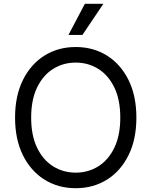

<svg xmlns="http://www.w3.org/2000/svg" viewBox="-20 -986 801 1016"><path d="M416.2 -801.1H342.3L429 -965.9H527ZM380.7 9.9Q287.6 9.9 215.2 -35.5Q142.8 -81 101.2 -164.8Q59.7 -248.6 59.7 -363.6Q59.7 -478.7 101.2 -562.5Q142.8 -646.3 215.2 -691.8Q287.6 -737.2 380.7 -737.2Q473.7 -737.2 546.2 -691.8Q618.6 -646.3 660.2 -562.5Q701.7 -478.7 701.7 -363.6Q701.7 -248.6 660.2 -164.8Q618.6 -81 546.2 -35.5Q473.7 9.9 380.7 9.9ZM380.7 -72.4Q446.7 -72.4 500.2 -105.8Q553.6 -139.2 585 -204.2Q616.5 -269.2 616.5 -363.6Q616.5 -458.1 585 -523.1Q553.6 -588.1 500.2 -621.4Q446.7 -654.8 380.7 -654.8Q314.6 -654.8 261.2 -621.4Q207.7 -588.1 176.3 -523.1Q144.9 -458.1 144.9 -363.6Q144.9 -269.2 176.3 -204.2Q207.7 -139.2 261.2 -105.8Q314.6 -72.4 380.7 -72.4Z"/></svg>

Font: Linik Sans
Style: Regular
Weight: 400
Designer: Rasmus Andersson (font), Marc Monis (original base), Kil Hyung-jin (Pretendard portions), Cristiano Sobral (main changes
Foundry: rsms
Version: Version 3.018;May 31, 2022;FontCreator 14.0.0.2814 64-bit; t